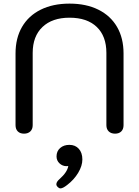

<svg xmlns="http://www.w3.org/2000/svg" viewBox="-20 -730 770 1063"><path d="M66 -37V-434Q66 -519 102 -581Q138 -643 205.5 -676.5Q273 -710 365 -710Q457 -710 524.5 -676.5Q592 -643 628 -581Q664 -519 664 -434V-37Q664 -15 651.5 -2.5Q639 10 617 10Q595 10 582 -2.5Q569 -15 569 -37V-437Q569 -530 515.5 -581Q462 -632 365 -632Q269 -632 215 -580.5Q161 -529 161 -437V-37Q161 -15 148 -2.5Q135 10 113 10Q91 10 78.5 -2.5Q66 -15 66 -37ZM292 290Q292 277 309 262Q353 223 358 189L349 190Q326 190 309.5 174.5Q293 159 293 136Q293 107 313 89.5Q333 72 364 72Q397 72 416.5 94Q436 116 436 153Q436 188 413 226.5Q390 265 352 294Q328 313 315 313Q307 313 299 305Q292 298 292 290Z"/></svg>

Font: Kodchasan Medium
Style: Regular
Weight: 500
Designer: Katatrad Aksorn Co.,Ltd.
Foundry: Cadson Demak Co.,Ltd.
Version: Version 1.000; ttfautohint (v1.6)